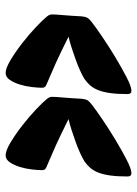

<svg xmlns="http://www.w3.org/2000/svg" viewBox="80 -624 498 699"><g transform="rotate(90 329.5 -275.0)"><path d="M114 -275Q148 -258 170 -247.5Q192 -237 209.5 -229Q227 -221 245 -213.5Q263 -206 290 -194Q300 -190 300 -179Q300 -165 297.5 -142.5Q295 -120 288.5 -98.5Q282 -77 271.5 -61.5Q261 -46 246 -46Q229 -46 199 -64Q169 -82 137.5 -106.5Q106 -131 79 -156.5Q52 -182 41 -196Q36 -202 34.5 -206.5Q33 -211 33 -216Q33 -226 35.5 -255Q38 -284 40 -322Q41 -335 44.5 -342Q48 -349 59 -358Q78 -373 114 -397.5Q150 -422 189 -445.5Q228 -469 262 -486.5Q296 -504 311 -504Q323 -504 323 -490Q323 -454 319.5 -428Q316 -402 309 -384Q302 -366 291.5 -354Q281 -342 268 -333Q255 -325 236 -316.5Q217 -308 196 -300.5Q175 -293 153.5 -286Q132 -279 114 -275ZM414 -275Q448 -258 470 -247.5Q492 -237 509.5 -229Q527 -221 545 -213.5Q563 -206 590 -194Q600 -190 600 -179Q600 -165 597.5 -142.5Q595 -120 588.5 -98.5Q582 -77 571.5 -61.5Q561 -46 546 -46Q529 -46 499 -64Q469 -82 437.5 -106.5Q406 -131 379 -156.5Q352 -182 341 -196Q336 -202 334.5 -206.5Q333 -211 333 -216Q333 -226 335.5 -255Q338 -284 340 -322Q341 -335 344.5 -342Q348 -349 359 -358Q378 -373 414 -397.5Q450 -422 489 -445.5Q528 -469 562 -486.5Q596 -504 611 -504Q623 -504 623 -490Q623 -454 619.5 -428Q616 -402 609 -384Q602 -366 591.5 -354Q581 -342 568 -333Q555 -325 536 -316.5Q517 -308 496 -300.5Q475 -293 453.5 -286Q432 -279 414 -275Z"/></g></svg>

Font: Poetsen One
Style: Regular
Weight: 400
Designer: Pablo Impallari, Rodrigo Fuenzalida
Foundry: Pablo Impallari, Rodrigo Fuenzalida
Version: Version 1.001; ttfautohint (v0.93) -l 8 -r 50 -G 200 -x 14 -